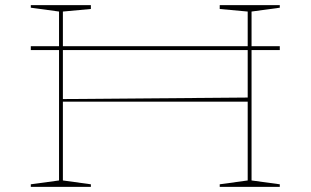

<svg xmlns="http://www.w3.org/2000/svg" viewBox="-20 -728 1210 748"><path d="M100 -548H1070V-533H100ZM1070 -708V-698L960 -683V-25L1070 -10V0H836V-10L945 -25V-683L836 -693V-708ZM334 -708V-693L225 -683V-25L334 -10V0H100V-10L210 -25V-683L100 -698V-708ZM948 -348V-332H217V-342Z"/></svg>

Font: Kalnia Expanded Thin
Style: Regular
Weight: 250
Width: 7
Designer: Frida Medrano
Foundry: Frida Medrano
Version: Version 1.105